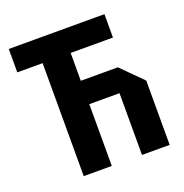

<svg xmlns="http://www.w3.org/2000/svg" viewBox="-126 -813 886 926"><g transform="rotate(-20 316.5 -350.0)"><path d="M148 0V-580H18V-700H509V-580H292V-437H482L589 -330V0H447V-317H292V0Z"/></g></svg>

Font: Tektur SemiCondensed SemiBold
Style: Regular
Weight: 600
Width: 4
Designer: Adam Jagosz
Foundry: Adam Jagosz
Version: Version 1.005;gftools[0.9.30]